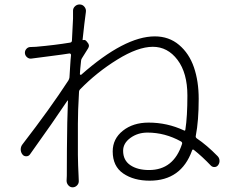

<svg xmlns="http://www.w3.org/2000/svg" viewBox="-20 -799 1058 846"><path d="M636.7 -49.8Q745.1 -49.8 782.2 -165Q784.2 -171.9 777.3 -175.8Q707 -214.8 629.9 -214.8Q586.9 -214.8 554.7 -191.4Q522.5 -168 522.5 -134.8Q522.5 -92.8 554.2 -71.3Q585.9 -49.8 636.7 -49.8ZM345.7 -622.1Q354.5 -625 360.4 -618.2L365.2 -612.3Q377 -599.6 368.2 -585.9Q345.7 -549.8 340.8 -542Q336.9 -536.1 336.9 -528.3Q333 -492.2 332 -472.7Q332 -470.7 334 -469.7Q335.9 -468.8 337.9 -469.7Q529.3 -638.7 662.1 -638.7Q724.6 -638.7 769 -601.1Q813.5 -563.5 834.5 -502.4Q855.5 -441.4 855.5 -363.3Q855.5 -266.6 842.8 -201.2Q840.8 -194.3 846.7 -189.5Q891.6 -159.2 938.5 -111.3Q947.3 -102.5 947.3 -89.8Q947.3 -80.1 941.4 -71.8Q935.5 -63.5 925.8 -63Q916 -62.5 909.2 -69.3Q871.1 -109.4 834 -138.7Q828.1 -142.6 826.2 -135.7Q778.3 -2.9 639.6 -2.9Q569.3 -2.9 522.9 -34.7Q476.6 -66.4 476.6 -131.8Q476.6 -187.5 521.5 -223.1Q566.4 -258.8 634.8 -258.8Q716.8 -258.8 790 -224.6Q795.9 -220.7 796.9 -228.5Q805.7 -285.2 805.7 -377.9Q805.7 -477.5 762.2 -535.2Q718.8 -592.8 653.3 -592.8Q587.9 -592.8 497.1 -536.6Q406.2 -480.5 333 -405.3Q328.1 -400.4 328.1 -392.6Q323.2 -309.6 323.2 -253.9Q323.2 -237.3 323.2 -203.1Q323.2 -183.6 323.2 -169.9Q323.2 -161.1 323.2 -155.3Q323.2 -141.6 323.2 -116.7Q323.2 -91.8 324.2 -70.8Q325.2 -49.8 326.2 -25.4L327.1 -2.9Q328.1 8.8 319.8 17.6Q311.5 26.4 299.8 26.4Q289.1 26.4 281.2 17.6Q273.4 8.8 273.4 -2.9Q274.4 -13.7 274.4 -24.4Q274.4 -73.2 274.9 -142.1Q275.4 -210.9 276.4 -258.8Q276.4 -276.4 279.3 -353.5Q280.3 -355.5 278.8 -356Q277.3 -356.4 276.4 -354.5Q217.8 -266.6 112.3 -119.1Q106.4 -110.4 95.7 -110.4Q85 -110.4 79.1 -118.2Q71.3 -127.9 71.3 -140.6Q71.3 -153.3 79.1 -163.1Q201.2 -321.3 281.2 -444.3Q285.2 -451.2 286.1 -458Q287.1 -473.6 289.1 -506.8Q291 -540 293 -556.6Q293 -559.6 291 -561.5Q289.1 -563.5 286.1 -563.5Q263.7 -559.6 202.1 -551.8Q140.6 -543.9 119.1 -541Q108.4 -539.1 99.6 -546.4Q90.8 -553.7 89.8 -564.5Q88.9 -575.2 96.2 -583.5Q103.5 -591.8 114.3 -591.8Q123 -591.8 138.7 -592.8Q225.6 -600.6 289.1 -611.3Q295.9 -612.3 296.9 -619.1Q301.8 -715.8 301.8 -716.8Q301.8 -738.3 301.8 -749Q300.8 -761.7 309.6 -770.5Q318.4 -779.3 330.1 -779.3Q330.1 -779.3 331.1 -779.3Q343.8 -779.3 352.1 -769Q360.4 -758.8 358.4 -746.1Q352.5 -704.1 343.8 -623Q343.8 -623 344.2 -622.6Q344.7 -622.1 345.7 -622.1Z"/></svg>

Font: Gen Jyuu Gothic P Light
Style: Regular
Weight: 200
Designer: [Source Han Sans]
Ryoko NISHIZUKA  (kana & ideographs); Paul D. Hunt (Latin, Greek & Cyrillic); Wenlong ZHANG  (bopomofo
Version: Version 1.002.20150607